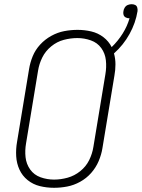

<svg xmlns="http://www.w3.org/2000/svg" viewBox="-20 -885 674 913"><path d="M237 8Q268 8 299.5 2Q331 -4 361 -20.5Q391 -37 413.5 -62.5Q436 -88 449 -118.5Q462 -149 467 -180L524 -525Q529 -552 529 -579Q529 -606 522 -631Q567 -671 596 -723.5Q625 -776 634 -832Q635 -841 632.5 -849.5Q630 -858 622.5 -861.5Q615 -865 606 -865Q597 -865 588 -861.5Q579 -858 573.5 -849.5Q568 -841 567 -832Q565 -823 567.5 -814.5Q570 -806 578 -802Q586 -798 595 -798H596Q585 -760 563 -725Q541 -690 511 -661Q497 -689 471.5 -708.5Q446 -728 414 -735.5Q382 -743 349 -743Q317 -743 285.5 -737Q254 -731 224 -714.5Q194 -698 171 -673Q148 -648 135.5 -617.5Q123 -587 118 -555L61 -210Q55 -176 57 -142Q59 -108 72.5 -78.5Q86 -49 111.5 -28.5Q137 -8 169.5 0Q202 8 237 8ZM237 -31Q204 -31 173 -42Q142 -53 123.5 -79Q105 -105 101.5 -137.5Q98 -170 104 -204L161 -549Q166 -581 181 -611.5Q196 -642 223.5 -664.5Q251 -687 283.5 -695.5Q316 -704 348 -704Q381 -704 412 -693Q443 -682 461.5 -656.5Q480 -631 483.5 -598Q487 -565 481 -531L424 -186Q419 -154 404 -123.5Q389 -93 361.5 -71Q334 -49 301.5 -40Q269 -31 237 -31Z"/></svg>

Font: Iosevka Sparkle XLtObl
Style: Regular
Weight: 200
Italic angle: -9°
Designer: Belleve Invis
Foundry: Belleve Invis
Version: Version 4.5.0; ttfautohint (v1.8.3)